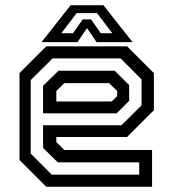

<svg xmlns="http://www.w3.org/2000/svg" viewBox="-20 -718 666 738"><path d="M468.5 -540 571.5 -437V-294.5L468.5 -191.5H196.5V-172L227 -141.5H564.5V0H158L55 -103V-437L158 -540ZM421 -446 476.5 -391V-330.5L428.5 -282.5H145.5V-388L204.5 -446ZM443.5 -493.5H182L98 -410V-127.5L179 -46.5H515V-94H202L145.5 -149.5V-236.5H447L524 -313V-413ZM399.5 -398.5H227L196.5 -368V-328H409.5L430.5 -349V-368ZM251.5 -698H377.5L489.5 -556H351L314.5 -610L278 -556H139.5ZM274.5 -667.5 216 -590.5H260.5L298 -643.5H330L367 -590.5H411.5L353 -667.5Z"/></svg>

Font: Tourney Medium
Style: Regular
Weight: 500
Designer: Tyler Finck
Foundry: Etcetera Type Co
Version: Version 1.015